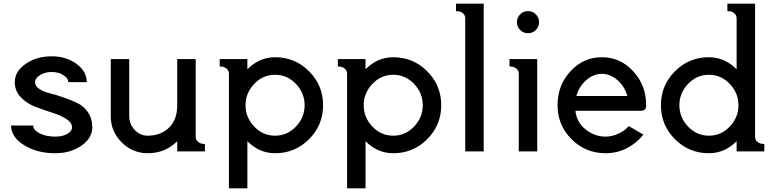

<svg xmlns="http://www.w3.org/2000/svg" viewBox="-20 -820 4200 1040"><path d="M260 -515Q339 -515 394.5 -474Q450 -433 450 -375H350Q350 -396 323.5 -413Q297 -430 260 -430Q223 -430 196.5 -413Q170 -396 170 -375Q170 -353 193 -338Q216 -323 250.5 -314.5Q285 -306 325 -292Q365 -278 399.5 -261.5Q434 -245 457 -211Q480 -177 480 -130Q480 -72 421 -31Q362 10 280 10Q180 10 110 -34Q40 -78 40 -140H160Q160 -115 195 -97.5Q230 -80 280 -80Q318 -80 344 -94.5Q370 -109 370 -130Q370 -157 338 -176.5Q306 -196 260.5 -210.5Q215 -225 169.5 -242.5Q124 -260 92 -294Q60 -328 60 -375Q60 -433 119 -474Q178 -515 260 -515Z M580 -500H680V-190Q680 -148 709.5 -116.5Q739 -85 780 -85Q850 -85 895 -128Q940 -171 940 -250V-500H1040V-80Q1040 -62 1052.5 -52Q1065 -42 1078 -41L1090 -40V0H940V-55Q875 10 780 10Q698 10 639 -49Q580 -108 580 -190Z M1357 -365.5Q1310 -316 1310 -250Q1310 -184 1357 -134.5Q1404 -85 1470 -85Q1536 -85 1583 -134.5Q1630 -184 1630 -250Q1630 -316 1583 -365.5Q1536 -415 1470 -415Q1404 -415 1357 -365.5ZM1170 -500H1320V-445Q1385 -510 1470 -510Q1578 -510 1654 -434Q1730 -358 1730 -250Q1730 -142 1654 -66Q1578 10 1470 10Q1385 10 1320 -55V200H1220V-420Q1220 -438 1207.5 -448Q1195 -458 1182 -459L1170 -460Z M1997 -365.5Q1950 -316 1950 -250Q1950 -184 1997 -134.5Q2044 -85 2110 -85Q2176 -85 2223 -134.5Q2270 -184 2270 -250Q2270 -316 2223 -365.5Q2176 -415 2110 -415Q2044 -415 1997 -365.5ZM1810 -500H1960V-445Q2025 -510 2110 -510Q2218 -510 2294 -434Q2370 -358 2370 -250Q2370 -142 2294 -66Q2218 10 2110 10Q2025 10 1960 -55V200H1860V-420Q1860 -438 1847.5 -448Q1835 -458 1822 -459L1810 -460Z M2450 -760V-800H2600V0H2500V-720Q2500 -738 2487.5 -748Q2475 -758 2462 -759Z M2797.5 -657.5Q2780 -675 2780 -700Q2780 -725 2797.5 -742.5Q2815 -760 2840 -760Q2865 -760 2882.5 -742.5Q2900 -725 2900 -700Q2900 -675 2882.5 -657.5Q2865 -640 2840 -640Q2815 -640 2797.5 -657.5ZM2740 -460V-500H2890V0H2790V-420Q2790 -438 2777.5 -448Q2765 -458 2752 -459Z M3102 -300H3378Q3364 -351 3325 -385.5Q3286 -420 3240 -420Q3194 -420 3155 -385.5Q3116 -351 3102 -300ZM3260 -80Q3295 -80 3330 -96Q3365 -112 3386 -137L3465 -91Q3428 -44 3375 -17Q3322 10 3260 10Q3152 10 3076 -66Q3000 -142 3000 -250Q3000 -358 3070 -434Q3140 -510 3240 -510Q3340 -510 3410 -434Q3480 -358 3480 -250Q3480 -234 3473 -227Q3466 -220 3450 -220H3097Q3103 -158 3152 -119Q3201 -80 3260 -80Z M3707 -365.5Q3660 -316 3660 -250Q3660 -184 3707 -134.5Q3754 -85 3820 -85Q3886 -85 3933 -134.5Q3980 -184 3980 -250Q3980 -316 3933 -365.5Q3886 -415 3820 -415Q3754 -415 3707 -365.5ZM4070 -800V-80Q4070 -62 4082.5 -52Q4095 -42 4108 -41L4120 -40V0H3970V-55Q3905 10 3820 10Q3712 10 3636 -66Q3560 -142 3560 -250Q3560 -358 3636 -434Q3712 -510 3820 -510Q3905 -510 3970 -445V-720Q3970 -738 3957.5 -748Q3945 -758 3932 -759L3920 -760V-800Z"/></svg>

Font: Laverick
Style: Regular
Weight: 400
Designer: Daniel Pimley
Foundry: Daniel Pimley
Version: Version 1.000;PS 001.001;hotconv 1.0.56